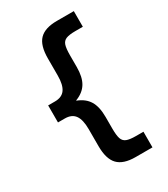

<svg xmlns="http://www.w3.org/2000/svg" viewBox="-213 -867 941 1074"><g transform="rotate(-30 257.5 -330.0)"><path d="M336 110Q258 110 222.5 73Q187 36 187 -47V-157Q187 -217 166.5 -246Q146 -275 101 -275H57V-385H101Q146 -385 166.5 -414Q187 -443 187 -503V-613Q187 -697 222.5 -733.5Q258 -770 336 -770H445V-669H397Q357 -669 337 -661Q317 -653 310 -631.5Q303 -610 303 -567V-491Q303 -426 280 -388Q257 -350 207 -331V-329Q257 -310 280 -272Q303 -234 303 -169V-93Q303 -50 310 -28.5Q317 -7 337 1Q357 9 397 9H445V110Z"/></g></svg>

Font: M PLUS 1 SemiBold
Style: Regular
Weight: 600
Designer: Coji Morishita
Foundry: UNDERFOREST DESIGN
Version: Version 1.001